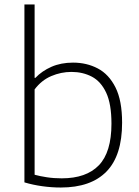

<svg xmlns="http://www.w3.org/2000/svg" viewBox="-20 -828 622 857"><path d="M251.5 9Q210 9 168.8 3.2Q127.5 -2.5 89 -14V-808H134.5V-480.5H138Q167 -511 209.5 -529.8Q252 -548.5 306 -548.5Q367 -548.5 416.5 -522.5Q466 -496.5 495.5 -437.8Q525 -379 525 -280.5Q525 -133.5 455.2 -62.2Q385.5 9 251.5 9ZM255.5 -32Q365 -32 421.2 -90.2Q477.5 -148.5 477.5 -276Q477.5 -364 454 -414.2Q430.5 -464.5 390 -485.8Q349.5 -507 299 -507Q252.5 -507 209 -488.5Q165.5 -470 134.5 -429V-48Q158 -41.5 189 -36.8Q220 -32 255.5 -32Z"/></svg>

Font: Encode Sans SemiExpanded ExtraLight
Style: Regular
Weight: 250
Width: 6
Designer: Multiple Designers
Foundry: Impallari Type
Version: Version 3.002